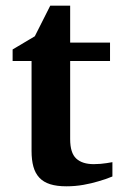

<svg xmlns="http://www.w3.org/2000/svg" viewBox="-20 -636 415 668"><path d="M371.1 -22Q347.7 -12.2 321.3 -4.9Q298.8 2 270.3 7.1Q241.7 12.2 210.9 12.2Q177.7 12.2 154.5 4.9Q131.3 -2.4 116.9 -17.8Q102.5 -33.2 96.2 -56.2Q89.8 -79.1 89.8 -110.8V-423.8H23.9V-463.9L101.1 -509.8L154.8 -616.2H224.1V-487.8H362.8V-423.8H224.1V-151.9Q224.1 -104 245.1 -84.5Q266.1 -64.9 306.2 -64.9Q317.9 -64.9 329.6 -65.9Q341.3 -66.9 350.6 -68.4Q361.3 -69.8 371.1 -71.8Z"/></svg>

Font: Charis SIL CyrE
Style: Bold
Weight: 700
Foundry: SIL International
Version: Version 5.000